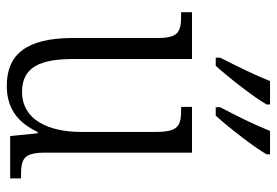

<svg xmlns="http://www.w3.org/2000/svg" viewBox="-145 -661 816 566"><g transform="rotate(90 263.0 -378.0)"><path d="M296 -619V-606H321C359 -648 415 -721 435 -756V-766H366C348 -721 323 -670 296 -619ZM150 -619V-606H174C212 -648 268 -721 288 -756V-766H219C201 -721 176 -670 150 -619ZM233 10C296 10 340 -19 369 -81H373L381 0H506V-32H499C449 -32 430 -38 430 -104V-536H295V-504H300C352 -504 369 -497 369 -426V-210C369 -111 332 -35 251 -35C178 -35 154 -88 154 -186V-536H16V-504H23C74 -504 92 -497 92 -434V-185C92 -47 141 10 233 10Z"/></g></svg>

Font: Noto Serif Sinhala Condensed Light
Style: Regular
Weight: 300
Width: 3
Designer: Jelle Bosma - Monotype Design Team
Foundry: Monotype Imaging Inc.
Version: Version 2.007